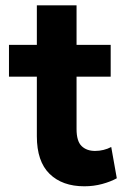

<svg xmlns="http://www.w3.org/2000/svg" viewBox="-20 -670 482 706"><path d="M290 15Q209 15 162.2 -30.8Q115.5 -76.5 115.5 -169V-650.5H261.5V-505H387V-388H261.5V-195.5Q261.5 -151 280 -133Q298.5 -115 329.5 -115Q345.5 -115 360.8 -118.8Q376 -122.5 389 -129.5L409.5 -14.5Q387 -2 355.8 6.5Q324.5 15 290 15ZM13 -388V-505H130V-388Z"/></svg>

Font: Geologica Cursive SemiBold
Style: Regular
Weight: 600
Designer: Sindre Bremnes, Frode Helland
Foundry: Monokrom Skriftforlag AS
Version: Version 1.010;gftools[0.9.28]